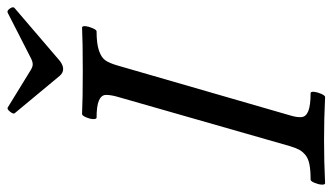

<svg xmlns="http://www.w3.org/2000/svg" viewBox="-220 -700 917 530"><g transform="rotate(-90 239.0 -435.5)"><path d="M313 -720.2Q302.2 -720.2 293.9 -730L190.9 -854Q188 -857.9 195.3 -866.9Q202.6 -876 207 -873L311 -809.1Q319.3 -804.2 326.2 -804.2Q333 -804.2 342.8 -809.1L467.8 -873Q473.6 -876.5 480 -867.2Q486.3 -857.9 481 -854L335 -729Q323.2 -720.2 313 -720.2ZM-2.9 2.9Q-6.8 1.5 -6.1 -7.3Q-5.4 -16.1 -1 -26.6Q3.4 -37.1 7.8 -37.1Q33.2 -37.1 49.6 -40.3Q65.9 -43.5 75.7 -51.5Q85.4 -59.6 90.3 -68.8Q95.2 -78.1 100.1 -94.2L236.8 -571.8Q241.7 -589.8 241.5 -602.3Q241.2 -614.7 226.3 -621.3Q211.4 -627.9 178.2 -627.9Q174.3 -629.4 174.8 -638.2Q175.3 -647 179.9 -657.5Q184.6 -668 189 -668Q229 -666 308.1 -666Q388.2 -666 428.2 -668Q432.1 -666.5 431.2 -657.7Q430.2 -648.9 425.5 -638.4Q420.9 -627.9 417 -627.9Q382.8 -627.9 363.8 -621.3Q344.7 -614.7 337.2 -604Q329.6 -593.3 323.2 -571.8L185.1 -94.2Q179.2 -75.2 180.2 -62.5Q181.2 -49.8 196.8 -43.5Q212.4 -37.1 247.1 -37.1Q251 -35.6 250 -26.9Q249 -18.1 244.4 -7.6Q239.7 2.9 235.8 2.9Q175.8 0 117.2 0Q57.1 0 -2.9 2.9Z"/></g></svg>

Font: Junicode SmCond Medium
Style: Italic
Weight: 500
Width: 4
Italic angle: -11°
Designer: Peter S. Baker
Version: Version 2.206